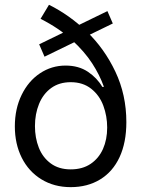

<svg xmlns="http://www.w3.org/2000/svg" viewBox="-20 -771 591 802"><path d="M166 -534.2 143.6 -585.9 428.7 -724.6 451.2 -672.9ZM42 -243.2Q42 -316.4 70.3 -374.5Q98.6 -432.6 147 -464.8Q195.3 -497.1 253.9 -497.1Q308.6 -497.1 347.2 -471.2Q385.7 -445.3 407.2 -408.2H414.1Q396.5 -458 364.7 -506.8Q333 -555.7 279.8 -604.5Q226.6 -653.3 149.4 -692.4L184.6 -751Q269.5 -709 342.8 -638.7Q416 -568.4 461.9 -471.7Q507.8 -375 507.8 -260.7Q507.8 -175.8 479.5 -114.7Q451.2 -53.7 398.4 -21.5Q345.7 10.7 275.4 10.7Q206.1 10.7 152.8 -22Q99.6 -54.7 70.8 -112.3Q42 -169.9 42 -243.2ZM427.7 -238.3Q427.7 -286.1 411.6 -329.6Q395.5 -373 360.8 -400.4Q326.2 -427.7 275.4 -427.7Q227.5 -427.7 193.8 -403.3Q160.2 -378.9 143.1 -336.9Q126 -294.9 126 -244.1Q126 -195.3 142.1 -154.3Q158.2 -113.3 191.9 -88.4Q225.6 -63.5 275.4 -63.5Q324.2 -63.5 358.4 -86.4Q392.6 -109.4 410.2 -148.9Q427.7 -188.5 427.7 -238.3Z"/></svg>

Font: Pretendard JP Variable
Style: Regular
Weight: 400
Designer: Base glyphs from Inter by Rasmus Andersson; Hangul glyphs from Noto Sans CJK(Source Han Sans) by Jang Soo-young and Kang
Foundry: Kil Hyung-jin
Version: Version 1.307;Glyphs 3.2 (3192)